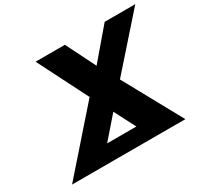

<svg xmlns="http://www.w3.org/2000/svg" viewBox="-166 -1048 1336 1271"><g transform="rotate(-30 501.5 -412.5)"><path d="M909.5 0 665.8 -444 1003 -825H769L577.3 -600L465 -825H241L433.8 -444L43.5 0ZM604.4 -120H380.9L521 -281Z"/></g></svg>

Font: Hussar Wysoki
Style: Obl
Weight: 700
Foundry: Cannot Into Space Fonts
Version: Version 0.92